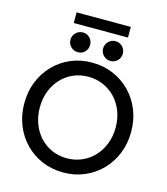

<svg xmlns="http://www.w3.org/2000/svg" viewBox="-143 -1125 1080 1242"><g transform="rotate(15 396.5 -503.5)"><path d="M397.5 7.8Q321.3 7.8 255.9 -19.8Q190.4 -47.4 141.8 -97.2Q93.3 -147 66.2 -214.1Q39.1 -281.2 39.1 -360.4Q39.1 -438.5 65.9 -505.4Q92.8 -572.3 141.1 -622.1Q189.5 -671.9 254.6 -699.7Q319.8 -727.5 396 -727.5Q472.7 -727.5 538.1 -699.7Q603.5 -671.9 652.1 -622.1Q700.7 -572.3 727.8 -505.4Q754.9 -438.5 754.9 -359.4Q754.9 -280.8 727.8 -213.9Q700.7 -147 652.1 -97.2Q603.5 -47.4 538.6 -19.8Q473.6 7.8 397.5 7.8ZM395.5 -86.9Q450.7 -86.9 497.6 -107.7Q544.4 -128.4 578.6 -165.5Q612.8 -202.6 631.8 -252.4Q650.9 -302.2 650.9 -360.4Q650.9 -419.9 631.6 -469.7Q612.3 -519.5 577.4 -556.2Q542.5 -592.8 496.1 -612.8Q449.7 -632.8 395.5 -632.8Q342.3 -632.8 296.4 -612.8Q250.5 -592.8 216.1 -556.2Q181.6 -519.5 162.4 -469.7Q143.1 -419.9 143.1 -360.4Q143.1 -301.8 161.9 -251.7Q180.7 -201.7 214.8 -164.8Q249 -127.9 295.2 -107.4Q341.3 -86.9 395.5 -86.9ZM506.3 -768.1Q478.5 -768.1 459.2 -787.4Q439.9 -806.6 439.9 -834Q439.9 -861.8 459.2 -881.1Q478.5 -900.4 506.3 -900.4Q533.7 -900.4 552.7 -881.1Q571.8 -861.8 571.8 -834Q571.8 -806.2 552.7 -787.1Q533.7 -768.1 506.3 -768.1ZM288.1 -768.1Q260.3 -768.1 240.7 -787.4Q221.2 -806.6 221.2 -834Q221.2 -861.8 240.7 -881.1Q260.3 -900.4 288.1 -900.4Q315.4 -900.4 334.2 -881.1Q353 -861.8 353 -834Q353 -806.2 334.2 -787.1Q315.4 -768.1 288.1 -768.1ZM213.9 -943.8V-1015.1H577.1V-943.8Z"/></g></svg>

Font: Reddit Sans Medium
Style: Regular
Weight: 500
Designer: Stephen Hutchings
Foundry: Reddit
Version: Version 1.014